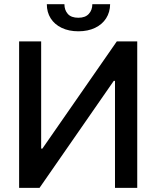

<svg xmlns="http://www.w3.org/2000/svg" viewBox="-20 -907 755 927"><path d="M178.7 -707V-189.5H184.6L543.9 -707H642.6V0H535.2V-516.6H529.3L170.9 0H72.3V-707ZM358.4 -755.9Q312.5 -755.9 277.8 -772.5Q243.2 -789.1 224.6 -818.6Q206.1 -848.1 206.1 -886.7H291Q291 -858.4 307.4 -839.8Q323.7 -821.3 358.4 -821.3Q392.1 -821.3 408.9 -840.1Q425.8 -858.9 425.8 -886.7H511.7Q511.2 -848.1 492.4 -818.6Q473.6 -789.1 439 -772.5Q404.3 -755.9 358.4 -755.9Z"/></svg>

Font: Pretendard Std Medium
Style: Regular
Weight: 500
Designer: Base glyphs from Inter by Rasmus Andersson; Hangeul glyphs from Noto Sans CJK(Source Han Sans) by Jang Soo-young and Kan
Foundry: Kil Hyung-jin
Version: Version 1.309